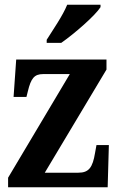

<svg xmlns="http://www.w3.org/2000/svg" viewBox="-20 -786 501 806"><path d="M176 -619V-606H237C293 -645 380 -721 402 -756V-766H262C244 -721 203 -662 176 -619ZM14 0H432L437 -177H385L379 -144C369 -83 353 -61 309 -61H168L427 -494V-536H48L37 -379H91L97 -403C110 -457 124 -475 161 -475H273L14 -40Z"/></svg>

Font: Noto Serif Tamil Condensed
Style: Bold Italic
Weight: 700
Width: 3
Italic angle: -12°
Designer: Indian Type Foundry, Tom Grace, and the Monotype Design Team
Foundry: Monotype Imaging Inc.
Version: Version 2.003